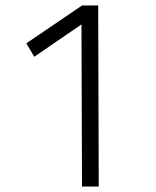

<svg xmlns="http://www.w3.org/2000/svg" viewBox="-20 -680 570 700"><path d="M279 -660H338L340 0H279L277 -591L105 -473L76 -522Z"/></svg>

Font: Panefresco 250wt
Style: Regular
Weight: 300
Version: Version 1.000